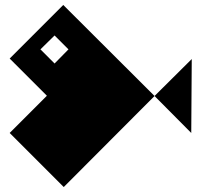

<svg xmlns="http://www.w3.org/2000/svg" viewBox="-20 -751 806 774"><path d="M603 -364 237 3 19 -215 169 -365 19 -515 235 -731ZM256 -552 200 -608 143 -552 200 -495ZM753 -513 751 -215 603 -364Z"/></svg>

Font: El Pececito
Style: Regular
Weight: 400
Designer: deFharo
Foundry: deFharo
Version: El Pececito Version 1.000